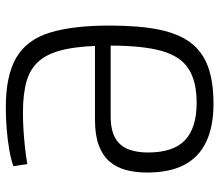

<svg xmlns="http://www.w3.org/2000/svg" viewBox="-67 -676 755 661"><g transform="rotate(-90 310.5 -345.5)"><path d="M284 12Q206 12 153 -13Q100 -38 73.5 -88.5Q47 -139 47 -217Q47 -257 56 -290Q65 -323 85.5 -346.5Q106 -370 141 -383Q176 -396 228 -396H522L519 -342H241Q193 -342 165.5 -326Q138 -310 127 -281Q116 -252 116 -214Q116 -126 158.5 -86Q201 -46 287 -46Q360 -46 403.5 -73.5Q447 -101 465.5 -166Q484 -231 484 -345Q484 -436 472 -494.5Q460 -553 433.5 -585.5Q407 -618 363 -631Q319 -644 254 -644Q221 -644 191.5 -642Q162 -640 133.5 -637Q105 -634 76 -629L69 -677Q91 -685 125 -691Q159 -697 197.5 -700Q236 -703 271 -703Q381 -703 442.5 -667Q504 -631 528.5 -552Q553 -473 553 -346Q553 -244 539 -175.5Q525 -107 493.5 -66Q462 -25 410.5 -6.5Q359 12 284 12Z"/></g></svg>

Font: Exo 2 Light
Style: Regular
Weight: 300
Designer: Natanael Gama
Foundry: Natanael Gama
Version: Version 2.010